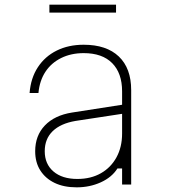

<svg xmlns="http://www.w3.org/2000/svg" viewBox="-20 -792 740 824"><path d="M514 -344V-305L304 -273Q240 -262 206 -229Q172 -196 172 -143Q172 -88 209.5 -56Q247 -24 312 -24Q370 -24 413 -48.5Q456 -73 480 -117Q504 -161 504 -219V-400Q504 -478 461.5 -521Q419 -564 339 -564Q285 -564 242.5 -543Q200 -522 175 -484Q150 -446 145 -393H107Q112 -457 142.5 -503.5Q173 -550 223.5 -575Q274 -600 339 -600Q437 -600 490 -549.5Q543 -499 543 -405V0H504V-69H484Q460 -31 412.5 -9.5Q365 12 309 12Q254 12 214.5 -7Q175 -26 153 -60.5Q131 -95 131 -143Q131 -210 172.5 -253.5Q214 -297 289 -309ZM192 -738V-772H478V-738Z"/></svg>

Font: Martian Mono SemiExpanded Thin
Style: Regular
Weight: 250
Monospace: yes
Version: Version 0.930